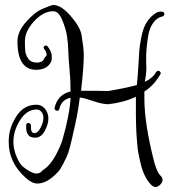

<svg xmlns="http://www.w3.org/2000/svg" viewBox="-20 -671 680 770"><path d="M119 -119Q82 -119 85 -169Q85 -175 90 -177Q95 -179 99.5 -176Q104 -173 104 -168Q104 -163 104 -159Q104 -138 118 -137Q131 -137 142 -157.5Q153 -178 154 -195Q155 -212 146.5 -222Q138 -232 127 -232Q87 -231 61 -190Q7 -105 60 -16Q70 -2 91.5 11.5Q113 25 127 25Q141 25 151 12Q180 -6 201.5 -45Q223 -84 231 -112Q260 -214 263 -279Q226 -271 218 -234Q217 -228 211.5 -227Q206 -226 202 -229.5Q198 -233 199 -239Q212 -293 263 -304Q263 -351 259 -391Q255 -431 254 -465Q253 -499 248.5 -527.5Q244 -556 229.5 -591Q215 -626 194 -626Q154 -626 117 -586Q80 -546 80 -507Q80 -506 80 -492.5Q80 -479 81.5 -465Q83 -451 93.5 -435.5Q104 -420 128 -420Q152 -420 158 -438Q159 -440 162.5 -443.5Q166 -447 167 -449Q167 -462 160 -470.5Q153 -479 155.5 -483.5Q158 -488 163 -488.5Q168 -489 171 -485Q187 -464 187.5 -447.5Q188 -431 186 -426Q171 -391 124 -391Q50 -392 50 -506Q50 -543 83.5 -582Q117 -621 151.5 -636Q186 -651 194 -651Q225 -651 263 -607.5Q301 -564 307 -531Q316 -476 316 -451Q316 -401 305 -307Q374 -307 414 -306Q481 -317 529 -330Q534 -386 535.5 -416Q537 -446 538.5 -466.5Q540 -487 546 -518Q552 -549 561 -568.5Q570 -588 587 -604.5Q604 -621 618 -624Q639 -627 639 -615Q639 -606 631 -605Q609 -600 594.5 -579.5Q580 -559 575 -531Q566 -480 566 -434L567 -393Q567 -377 561 -343Q593 -358 606 -382Q610 -387 615 -387Q620 -387 623 -382.5Q626 -378 623 -373Q597 -328 559 -304V-276Q559 -174 599 -19Q611 21 621.5 31Q632 41 632 50.5Q632 60 622.5 69.5Q613 79 604 79Q595 79 585 69Q575 59 567 45Q559 31 553.5 16.5Q548 2 543 -19.5Q538 -41 535 -56.5Q532 -72 530 -97.5Q528 -123 527 -137Q526 -151 525.5 -177.5Q525 -204 525 -214V-283Q477 -260 414 -253Q391 -253 354.5 -265.5Q318 -278 300 -280Q293 -223 281.5 -172Q270 -121 268 -111.5Q266 -102 259.5 -78Q253 -54 247.5 -42.5Q242 -31 232.5 -12Q223 7 213 18Q170 65 130 65Q108 65 83 42Q15 -19 15 -100Q15 -103 15 -106Q15 -156 45 -203.5Q75 -251 125 -251Q126 -251 127 -251Q147 -251 160.5 -234.5Q174 -218 174 -195.5Q174 -173 159.5 -146Q145 -119 121 -119Q120 -119 119 -119Z"/></svg>

Font: Ruge Boogie
Style: Regular
Weight: 400
Version: Version 1.003